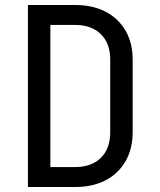

<svg xmlns="http://www.w3.org/2000/svg" viewBox="-20 -750 640 770"><path d="M92 0V-730H281Q352 -730 403.5 -703Q455 -676 483.5 -627Q512 -578 512 -511V-220Q512 -153 483.5 -103.5Q455 -54 403.5 -27Q352 0 281 0ZM182 -80H281Q347 -80 384.5 -117Q422 -154 422 -220V-511Q422 -576 384.5 -613Q347 -650 281 -650H182Z"/></svg>

Font: JetBrains Mono Zero
Style: Regular-Zero
Weight: 400
Designer: Philipp Nurullin, Konstantin Bulenkov
Foundry: JetBrains
Version: Version 2.211